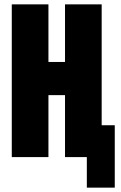

<svg xmlns="http://www.w3.org/2000/svg" viewBox="-20 -720 556 880"><path d="M34 0V-700H202V-436H278V-700H446V-146H506V140H378V0H278V-284H202V0Z"/></svg>

Font: Tektur Condensed
Style: Bold
Weight: 700
Width: 3
Designer: Adam Jagosz
Foundry: Adam Jagosz
Version: Version 1.005;gftools[0.9.30]